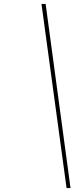

<svg xmlns="http://www.w3.org/2000/svg" viewBox="-20 -838 418 972"><path d="M317 114H337L211 -818H190Z"/></svg>

Font: Advent Pro Thin
Style: Italic
Weight: 250
Italic angle: -12°
Version: Version 3.000